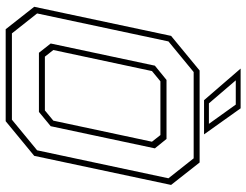

<svg xmlns="http://www.w3.org/2000/svg" viewBox="-118 -770 888 693"><g transform="rotate(90 326.5 -424.0)"><path d="M86 0 5 -103 110 -597 235 -700H567L648 -597L543 -103L418 0ZM185 -141.5H379L416 -172L492 -528L468 -558.5H274L237 -528L161 -172ZM101 -22.5H412.5L523 -113.5L624 -587.5L552 -678.5H240.5L130 -587.5L29 -113.5ZM171 -120 137.5 -162.5 217.5 -538.5 269 -580.5H482L516 -538.5L436 -162.5L384.5 -120ZM465.5 -716H342L228 -848H371.5ZM427.5 -733.5 358 -830.5H270.5L353.5 -733.5Z"/></g></svg>

Font: Tourney Thin ExtraLight
Style: Italic
Weight: 250
Italic angle: -12°
Version: Version 1.015